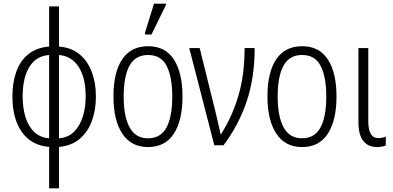

<svg xmlns="http://www.w3.org/2000/svg" viewBox="-20 -795 2149 1051"><path d="M249 236V9Q154 2 101 -70.5Q48 -143 48 -268Q48 -344 69.5 -403.5Q91 -463 136 -499Q181 -535 249 -540V-760H303V-540Q370 -535 415 -498Q460 -461 482.5 -401Q505 -341 505 -267Q505 -193 483 -133Q461 -73 416.5 -35Q372 3 303 9V236ZM249 -38V-494Q178 -489 141 -429Q104 -369 104 -268Q104 -204 119.5 -154Q135 -104 167 -73Q199 -42 249 -38ZM303 -38Q354 -42 386 -74.5Q418 -107 433.5 -157.5Q449 -208 449 -267Q449 -368 411 -428Q373 -488 303 -494Z M979 -267Q979 -136 931.5 -63Q884 10 790 10Q698 10 649.5 -63.5Q601 -137 601 -267Q601 -399 649 -470.5Q697 -542 791 -542Q885 -542 932 -469Q979 -396 979 -267ZM657 -267Q657 -157 689.5 -97.5Q722 -38 790 -38Q859 -38 891 -96.5Q923 -155 923 -267Q923 -373 892.5 -433.5Q862 -494 791 -494Q721 -494 689 -435.5Q657 -377 657 -267ZM774 -606V-617L823 -775H888V-767L809 -606Z M1153 0 1016 -532H1073L1162 -173Q1167 -149 1175 -116.5Q1183 -84 1187 -61H1190Q1250 -154 1284.5 -269.5Q1319 -385 1319 -532H1374Q1374 -371 1331 -242Q1288 -113 1204 0Z M1822 -267Q1822 -136 1774.5 -63Q1727 10 1633 10Q1541 10 1492.5 -63.5Q1444 -137 1444 -267Q1444 -399 1492 -470.5Q1540 -542 1634 -542Q1728 -542 1775 -469Q1822 -396 1822 -267ZM1500 -267Q1500 -157 1532.5 -97.5Q1565 -38 1633 -38Q1702 -38 1734 -96.5Q1766 -155 1766 -267Q1766 -373 1735.5 -433.5Q1705 -494 1634 -494Q1564 -494 1532 -435.5Q1500 -377 1500 -267Z M2044 10Q1996 10 1969 -23Q1942 -56 1942 -128V-532H1996V-131Q1996 -39 2051 -39Q2073 -39 2092 -48V1Q2083 5 2071.5 7.5Q2060 10 2044 10Z"/></svg>

Font: Noto Sans Condensed Light
Style: Regular
Weight: 300
Width: 3
Designer: Monotype Design Team
Foundry: Monotype Imaging Inc.
Version: Version 2.013; ttfautohint (v1.8.4.7-5d5b)